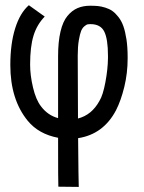

<svg xmlns="http://www.w3.org/2000/svg" viewBox="-20 -530 558 744"><path d="M282.2 -70.8Q335.4 -84.5 365.2 -138.7Q378.9 -160.6 388.4 -211.4Q397.9 -262.2 398.4 -304.7V-314Q398.4 -378.9 384 -407.7Q369.6 -436.5 330.6 -436.5H330.1Q324.2 -436.5 319.8 -435.8Q315.4 -435.1 307.4 -428.5Q299.3 -421.9 294.4 -410.2Q289.6 -398.4 285.4 -373.8Q281.2 -349.1 281.2 -314.5Q281.2 -239.7 282.2 -70.8ZM282.7 5.4Q284.2 178.7 285.2 194.3L206.1 193.4Q205.1 183.1 205.1 3.9Q129.9 -10.3 87.4 -62Q20 -144.5 20 -277.8Q20 -360.4 38.8 -420.2Q57.6 -480 91.8 -509.8L153.3 -465.8Q123 -434.6 109.9 -391.8Q96.7 -349.1 96.7 -279.8Q96.7 -238.3 107.9 -190.9Q119.1 -143.6 138.7 -118.2Q165 -83 205.1 -72.3V-312.5Q205.1 -368.2 214.4 -407.5Q223.6 -446.8 241.2 -468Q258.8 -489.3 280.3 -498.5Q301.8 -507.8 329.6 -507.8Q346.2 -507.8 359.1 -506.6Q372.1 -505.4 387.9 -500.5Q403.8 -495.6 415.3 -487.5Q426.8 -479.5 438.7 -464.4Q450.7 -449.2 458 -428.7Q465.3 -408.2 470 -377.7Q474.6 -347.2 474.6 -308.6V-303.2Q474.6 -246.6 461.7 -193.4Q448.7 -140.1 429.7 -103Q380.9 -9.8 282.7 5.4Z"/></svg>

Font: Fantasque Sans Mono
Style: Regular
Weight: 400
Monospace: yes
Designer: Jany Belluz
Version: Version 1.8.0 ; ttfautohint (v1.8.2)